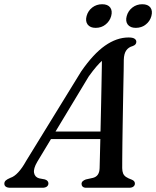

<svg xmlns="http://www.w3.org/2000/svg" viewBox="-49 -887 737 907"><path d="M126.9 -122.4Q108.2 -90.5 111.9 -70.5Q115.6 -50.4 135.6 -44.6L162.8 -39.5Q171.9 -36.6 175.8 -31.6Q179.7 -26.5 179.7 -20.9Q179.7 -11.2 172.3 -5.6Q164.8 0 151.5 0H0.2Q-14.2 0 -21.3 -5.1Q-28.5 -10.1 -28.5 -19.4Q-28.5 -28 -22.1 -34.2Q-15.6 -40.3 0.2 -47Q18.1 -52.5 36.9 -72.7Q55.7 -92.8 74.2 -126.3L334.2 -549.1Q391.3 -632 446.7 -671Q502.2 -710 558.2 -710Q578.1 -710 586.6 -704.2Q595 -698.5 595 -689.5Q595 -682.5 590.8 -677.5Q586.6 -672.5 577.4 -669.2Q558.3 -664.2 547.5 -648.9Q536.6 -633.6 535.8 -604.4Q535.8 -586 535.2 -553.4Q534.5 -520.8 533.7 -478.9Q532.9 -437 532.1 -390.6Q531.3 -344.2 530.5 -298.2Q529.7 -252.2 529.2 -211.3Q528.6 -170.4 528.5 -139.5Q528.3 -108.5 528.3 -92.7Q528.5 -77.7 532.6 -67.7Q536.7 -57.7 546.5 -51.1Q556.3 -44.4 573.2 -38.4Q588.3 -32.5 588.3 -19.9Q588.3 -11.4 581.3 -5.7Q574.3 0 560.4 0H358.1Q347.1 0 341.6 -5.3Q336.2 -10.5 336.2 -18Q336.2 -25.6 341.6 -30.8Q347.1 -36 356.5 -39.3L390.6 -46.9Q405.9 -51 413.5 -62.5Q421.1 -73.9 421.6 -93Q422.1 -111.4 422.9 -143.9Q423.7 -176.4 424.7 -218.2Q425.7 -260 426.7 -306.8Q427.8 -353.6 428.8 -400.9Q429.8 -448.3 430.6 -491.5Q431.4 -534.8 432 -569.7Q432.7 -604.7 432.7 -626.1L456.1 -618Q447.5 -612.9 435 -602Q422.6 -591.2 406.7 -572.9Q390.8 -554.6 370.3 -526.1ZM165.8 -230.1 178.4 -265.7H460.5L457.1 -230.1ZM403.1 -755.4Q376.8 -755.4 365.2 -770.9Q353.5 -786.4 360 -811Q366.8 -836.1 386.9 -851.6Q407 -867 433.6 -867Q460.1 -867 471.6 -851.6Q483 -836.1 476.2 -811Q469.4 -786.8 449.5 -771.1Q429.6 -755.4 403.1 -755.4ZM592.6 -755.4Q566.3 -755.4 554.6 -770.9Q542.8 -786.4 549.6 -811.3Q556.4 -835.9 576.5 -851.5Q596.6 -867 622.9 -867Q649.8 -867 661.4 -851.6Q672.9 -836.1 666.1 -811Q659.6 -786.8 639.5 -771.1Q619.3 -755.4 592.6 -755.4Z"/></svg>

Font: Fraunces Wonky
Style: Italic
Weight: 900
Italic angle: -16°
Version: Version 1.000;[b76b70a41]